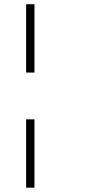

<svg xmlns="http://www.w3.org/2000/svg" viewBox="-20 -720 431 900"><path d="M102.5 -379.9V-700.2H141.6V-379.9ZM102.5 159.7V-160.6H141.6V159.7Z"/></svg>

Font: Dynalight
Style: Regular
Weight: 400
Version: Version 1.000